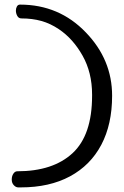

<svg xmlns="http://www.w3.org/2000/svg" viewBox="-20 -817 540 834"><path d="M70 -3H59Q49 -3 40 -12.5Q31 -22 31 -37Q31 -52 38 -62.5Q45 -73 55 -73Q210 -73 295 -151.5Q380 -230 380 -401V-406Q380 -502 338.5 -575.5Q297 -649 236 -690Q199 -715 159.5 -726Q120 -737 73 -737Q61 -737 55 -748Q49 -759 49 -771Q49 -781 53.5 -789Q58 -797 67 -797Q237 -797 353 -676Q467 -558 467 -401Q467 -277 420 -188Q373 -99 284 -51Q195 -3 70 -3Z"/></svg>

Font: Shafarik
Style: Regular
Weight: 400
Version: Version 1.001; ttfautohint (v1.8.4.7-5d5b)